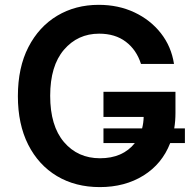

<svg xmlns="http://www.w3.org/2000/svg" viewBox="-20 -757 795 787"><path d="M737.9 -230.8V-170.5H677.6Q644.5 -85.2 568.2 -37.6Q491.8 9.9 389.2 9.9Q289.1 9.9 213.4 -35.3Q137.8 -80.6 95.5 -164.2Q53.3 -247.9 53.3 -362.9Q53.3 -480.1 96.4 -563.9Q139.6 -647.7 214.5 -692.5Q289.4 -737.2 384.6 -737.2Q465.2 -737.2 530.9 -706.3Q596.6 -675.4 639.4 -620.9Q682.2 -566.4 693.2 -495H557.9Q539.4 -552.9 495.7 -585.9Q452.1 -619 386.4 -619Q298.7 -619 242.2 -553.1Q185.7 -487.2 185.7 -364.3Q185.7 -240.8 242.4 -174.5Q299 -108.3 389.9 -108.3Q483 -108.3 532.7 -170.5H404.1V-230.8H562.5Q568.2 -252.8 568.9 -277.7H404.1V-380.7H699.2V-293.3Q699.2 -261 694.2 -230.8Z"/></svg>

Font: Inter UI Semi Bold
Style: Regular
Weight: 600
Designer: Rasmus Andersson
Foundry: rsms
Version: 3.2;8d6f07862